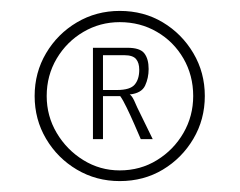

<svg xmlns="http://www.w3.org/2000/svg" viewBox="-20 -611 440 352"><path d="M199.5 -279Q156.5 -279 121 -300Q85.5 -321 64.5 -356.5Q43.5 -392 43.5 -435Q43.5 -478 64.5 -513.5Q85.5 -549 121 -570Q156.5 -591 199.5 -591Q243.5 -591 278.5 -570Q313.5 -549 334.5 -513.5Q355.5 -478 355.5 -435Q355.5 -392 334.5 -356.5Q313.5 -321 278.5 -300Q243.5 -279 199.5 -279ZM199.4 -298.6Q237.4 -298.6 267.9 -317.5Q298.4 -336.3 316.3 -367.2Q334.2 -398.2 334.2 -435Q334.2 -472.8 316.3 -503.8Q298.4 -534.7 267.8 -552.5Q237.3 -570.4 199.5 -570.4Q163.4 -570.4 132.9 -552.5Q102.4 -534.6 84 -503.7Q65.6 -472.7 65.6 -435Q65.6 -398.2 84 -367.2Q102.4 -336.2 132.9 -317.4Q163.4 -298.6 199.4 -298.6ZM150.4 -355.9V-523.4H213.7Q236.7 -523.4 244.6 -513.2Q252.5 -503 252.5 -484.5Q252.5 -468 246 -454Q239.4 -440.1 217.8 -437.8Q221.7 -435.6 225.9 -426.8Q230.1 -418 231.5 -414.2L260 -355.9H238.1Q233.1 -367.9 226.1 -383.6Q219.2 -399.4 212.4 -413.4Q205.7 -427.4 200.4 -434.8H168.8V-355.9ZM168.8 -446H194.5Q218.7 -446 227 -456Q235.3 -465.9 235.3 -483.1Q235.3 -495.8 229.4 -502.8Q223.4 -509.8 207.9 -509.8H168.8Z"/></svg>

Font: Alumni Sans SC Thin
Style: Regular
Weight: 100
Designer: Robert E. Leuschke
Foundry: Robert E. Leuschke
Version: Version 1.018